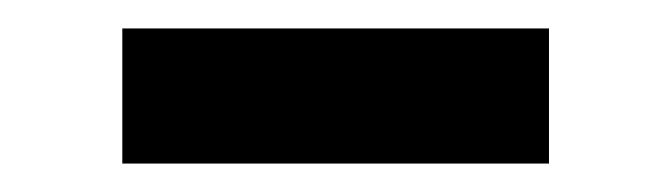

<svg xmlns="http://www.w3.org/2000/svg" viewBox="-20 -753 472 135"><path d="M66 -638H366V-733H66Z"/></svg>

Font: Iosevka Sparkle Extrabold
Style: Regular
Weight: 800
Designer: Belleve Invis
Foundry: Belleve Invis
Version: Version 4.5.0; ttfautohint (v1.8.3)